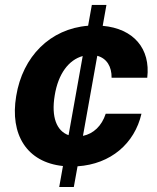

<svg xmlns="http://www.w3.org/2000/svg" viewBox="-20 -747 627 767"><path d="M216.6 0H274.9L289.8 -82.7C422.6 -91.3 517.8 -174 545.1 -292.6H402.3C386.4 -243.6 353 -212.7 311.4 -204.2L368.6 -524.1C406.6 -513.8 426.5 -480.8 425.8 -436.4H568.2C582 -552.9 513.5 -632.8 390.3 -643.8L405.2 -727.3H346.9L332 -644.2C180.4 -632.1 70.3 -521.3 44.7 -363.3C18.8 -209.2 87.4 -98.7 231.5 -83.8ZM198.5 -365.4C212.4 -452.4 254.6 -507.8 310.4 -523.1L253.9 -207C206 -224.1 184.3 -279.5 198.5 -365.4Z"/></svg>

Font: Margiela Sans
Style: Bold Italic
Weight: 700
Italic angle: -9.39999°
Designer: Stefan Endress, Andreas Faust
Version: Version 1.100;FEAKit 1.0